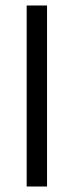

<svg xmlns="http://www.w3.org/2000/svg" viewBox="-20 -678 268 698"><path d="M151 -658H77V0H151Z"/></svg>

Font: Noto Sans Oriya Cond
Style: Regular
Weight: 400
Width: 3
Designer: Amélie Bonet and Sol Matas
Foundry: Google LLC
Version: Version 2.006